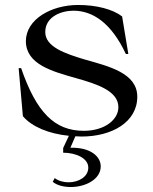

<svg xmlns="http://www.w3.org/2000/svg" viewBox="-20 -535 617 772"><path d="M308 14C430 14 532 -44 532 -146C532 -241 419 -268 320 -296C240 -320 162 -347 162 -406C162 -469 228 -492 275 -492C352 -492 427 -444 486 -318H496L471 -469C433 -498 368 -515 294 -515C187 -515 84 -458 84 -369C85 -276 190 -248 285 -221C371 -197 456 -169 456 -104C456 -54 401 -9 317 -9C199 -9 126 -84 65 -261H55L72 -68C108 -25 177 3 257 11L234 60V79C285 79 335 101 335 139C335 176 296 198 256 198C236 198 216 193 200 181L192 196C210 211 238 217 265 217C322 217 385 187 385 134C385 94 344 57 263 59L283 13Z"/></svg>

Font: Sprat
Style: Regular
Weight: 400
Designer: Ethan Nakache
Foundry: Collletttivo
Version: Version 2.000;Glyphs 3.2 (3217)